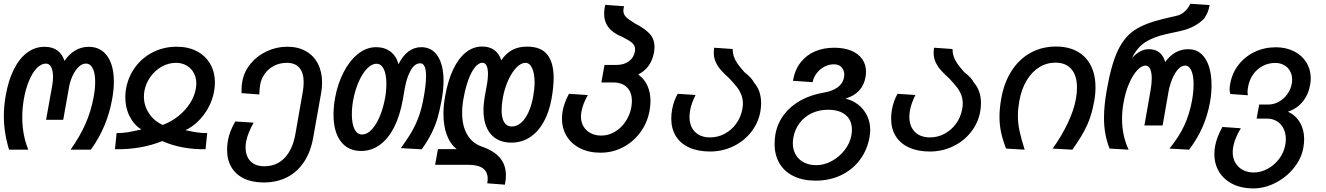

<svg xmlns="http://www.w3.org/2000/svg" viewBox="-20 -814 7240 1048"><path d="M1 -181Q1 -232.5 11 -291.5Q25.5 -375 55.5 -435Q85.5 -495 128.2 -526.8Q171 -558.5 223 -558.5Q266 -558.5 293.2 -538.5Q320.5 -518.5 332 -481.5Q356.5 -518.5 390.5 -538.5Q424.5 -558.5 464 -558.5Q529.5 -558.5 565.5 -508Q601.5 -457.5 601.5 -368.5Q601.5 -325.5 592.5 -275Q566 -122 476 3H365Q415 -67 446 -136.8Q477 -206.5 491.5 -286Q499.5 -330.5 499.5 -367.5Q499.5 -414.5 486.2 -440.8Q473 -467 448.5 -467Q429 -467 410.2 -449.5Q391.5 -432 377.2 -402.5Q363 -373 357 -339.5L325 -160H231.5L265 -347Q269.5 -372.5 269.5 -394.5Q269.5 -427.5 259.5 -447.2Q249.5 -467 231 -467Q205.5 -467 181.5 -442.8Q157.5 -418.5 138.8 -374.2Q120 -330 110 -272Q101.5 -222 101.5 -174.5Q101.5 -77.5 134.5 3H29.5Q1 -89.5 1 -181Z M752 -107.5Q712 -131 688 -178.2Q664 -225.5 664 -283Q664 -309 668 -329.5Q680 -396.5 719 -448.8Q758 -501 816.8 -530Q875.5 -559 944 -559Q1007 -559 1054.2 -534.5Q1101.5 -510 1127.2 -465.5Q1153 -421 1153 -363Q1153 -340 1148.5 -315Q1140.5 -269.5 1117.8 -227.2Q1095 -185 1062.2 -152.8Q1029.5 -120.5 992 -103.5Q1025.5 -96 1052.2 -91.8Q1079 -87.5 1111 -87.5L1102 0.5Q970 2.5 866 -44Q749.5 3 607.5 0.5L616.5 -87.5Q650 -87.5 677.8 -92.2Q705.5 -97 752 -107.5ZM765.5 -287Q765.5 -238 792.5 -196.2Q819.5 -154.5 868 -132Q914 -149 952.8 -179.8Q991.5 -210.5 1016.8 -249.8Q1042 -289 1049 -330.5Q1051.5 -346.5 1051.5 -358Q1051.5 -390.5 1037.5 -416.2Q1023.5 -442 998.2 -456.5Q973 -471 940.5 -471Q900 -471 863.2 -450.5Q826.5 -430 801 -394.5Q775.5 -359 768 -316Q765.5 -300 765.5 -287Z M1219.5 3.5Q1219.5 -20 1224 -47Q1232.5 -95.5 1264 -151L1364.5 -144.5Q1350 -119.5 1339 -92.5Q1328 -65.5 1323.5 -42Q1320.5 -25 1320.5 -9.5Q1320.5 38 1347 65.8Q1373.5 93.5 1422.5 93.5Q1490 93.5 1533.5 48Q1577 2.5 1592 -80.5L1632.5 -311.5Q1637.5 -338.5 1637.5 -364.5Q1637.5 -416 1614.5 -443.5Q1591.5 -471 1545.5 -471Q1508 -471 1477.2 -455.5Q1446.5 -440 1426.5 -413Q1406.5 -386 1400.5 -353.5Q1395.5 -324.5 1395.5 -298.5L1298.5 -305.5Q1298.5 -310 1298.5 -328.8Q1298.5 -347.5 1303 -371Q1312.5 -423.5 1348 -466.5Q1383.5 -509.5 1436.5 -534.2Q1489.5 -559 1548.5 -559Q1606.5 -559 1649.5 -534.8Q1692.5 -510.5 1715.2 -466.2Q1738 -422 1738 -363.5Q1738 -335 1733 -307L1690 -65.5Q1676.5 13.5 1640 69Q1603.5 124.5 1547.5 153.2Q1491.5 182 1419.5 182Q1357 182 1312 160.5Q1267 139 1243.2 98.8Q1219.5 58.5 1219.5 3.5Z M1800.5 -188Q1800.5 -233 1809 -279.5Q1822.5 -354.5 1854.5 -417.8Q1886.5 -481 1932.8 -518.8Q1979 -556.5 2033.5 -556.5Q2080 -556.5 2112 -531.8Q2144 -507 2155 -463.5Q2179 -511 2210.5 -533.8Q2242 -556.5 2279 -556.5Q2337.5 -556.5 2369.2 -507.8Q2401 -459 2401 -373Q2401 -327.5 2391 -270.5Q2381 -214 2368.8 -171.5Q2356.5 -129 2335.8 -87.2Q2315 -45.5 2282 1L2168 -5.5Q2206.5 -58.5 2229.8 -99.5Q2253 -140.5 2268 -184Q2283 -227.5 2293 -284.5Q2305.5 -352.5 2305.5 -398.5Q2305.5 -468.5 2273.5 -468.5Q2243 -468.5 2221.2 -429Q2199.5 -389.5 2189.5 -332L2178.5 -269Q2163 -182 2131 -119.2Q2099 -56.5 2053.2 -23.2Q2007.5 10 1951.5 10Q1879.5 10 1840 -42.2Q1800.5 -94.5 1800.5 -188ZM2082 -279.5Q2089 -318 2089 -356.5Q2089 -407 2075 -436.5Q2061 -466 2035 -466Q2009 -466 1983.2 -439.2Q1957.5 -412.5 1937.5 -366.8Q1917.5 -321 1907.5 -265.5Q1900.5 -227 1900.5 -189.5Q1900.5 -139 1914.8 -109.5Q1929 -80 1955.5 -80Q1985 -80 2010.8 -108.8Q2036.5 -137.5 2054.8 -183.2Q2073 -229 2082 -279.5Z M2642 162.5Q2642 85.5 2537 85.5H2355L2370.5 0H2473Q2437 -28 2418.8 -77.8Q2400.5 -127.5 2400.5 -192Q2400.5 -238 2409.5 -287.5Q2424.5 -373.5 2453.5 -434.8Q2482.5 -496 2522.8 -528Q2563 -560 2611.5 -560Q2652.5 -560 2679 -540Q2705.5 -520 2716 -485Q2741 -522 2775.2 -540.8Q2809.5 -559.5 2857 -559.5Q2933 -559.5 2967.5 -515.8Q3002 -472 3002 -389Q3002 -341.5 2991 -277Q2977.5 -201.5 2946.8 -147Q2916 -92.5 2871.2 -64Q2826.5 -35.5 2771.5 -35.5Q2698.5 -35.5 2658.8 -82.2Q2619 -129 2619 -213Q2619 -246.5 2626 -287.5L2638 -353Q2643.5 -382.5 2643.5 -410Q2643.5 -439.5 2635.8 -455.5Q2628 -471.5 2613.5 -471.5Q2593 -471.5 2573 -447.5Q2553 -423.5 2536.5 -378.5Q2520 -333.5 2509.5 -273.5Q2502.5 -235.5 2502.5 -197.5Q2502.5 -128 2529.2 -81Q2556 -34 2607 -15Q2675 8 2708.2 46.8Q2741.5 85.5 2741.5 143.5Q2741.5 165.5 2736 194L2639.5 186.5Q2642 172.5 2642 162.5ZM2891 -291Q2898 -332 2898 -364Q2898 -413 2884.5 -442Q2871 -471 2848 -471Q2824 -471 2799 -445.5Q2774 -420 2754 -376Q2734 -332 2724.5 -279Q2718 -243 2718 -212.5Q2718 -169 2732.2 -146.2Q2746.5 -123.5 2774 -123.5Q2800.5 -123.5 2823.8 -143.5Q2847 -163.5 2864.5 -201.2Q2882 -239 2891 -291Z M3047.5 -166.5Q3047.5 -187.5 3051 -207Q3054.5 -228 3062.5 -250.5Q3070.5 -273 3085.5 -302L3188.5 -295Q3174.5 -270 3166.2 -248.8Q3158 -227.5 3153.5 -203.5Q3151 -188.5 3151 -178Q3151 -147.5 3164.8 -124Q3178.5 -100.5 3203.8 -87.2Q3229 -74 3262 -74Q3300.5 -74 3335.2 -94.2Q3370 -114.5 3394 -149.8Q3418 -185 3426 -229Q3429 -247 3429 -263Q3429 -310.5 3402.2 -337.2Q3375.5 -364 3326.5 -364H3262.5L3279.5 -459.5H3344Q3385.5 -459.5 3412.5 -479.2Q3439.5 -499 3445.5 -533.5Q3446.5 -541.5 3446.5 -545Q3446.5 -565.5 3430.5 -579.8Q3414.5 -594 3377 -612.5Q3326.5 -632.5 3302 -664Q3277.5 -695.5 3277.5 -740Q3277.5 -762 3283.5 -787.5L3386.5 -780Q3382.5 -765.5 3382.5 -756Q3382.5 -736 3396.8 -721.5Q3411 -707 3446.5 -685.5Q3495.5 -661 3524 -632Q3552.5 -603 3552.5 -556Q3552.5 -545 3550 -529Q3542 -485.5 3520.8 -455.5Q3499.5 -425.5 3463.5 -407.5Q3496.5 -384 3513.5 -347Q3530.5 -310 3530.5 -263.5Q3530.5 -239 3526 -212.5Q3514.5 -145.5 3476 -92.8Q3437.5 -40 3380.5 -10.2Q3323.5 19.5 3258 19.5Q3195 19.5 3147.2 -4.2Q3099.5 -28 3073.5 -70.2Q3047.5 -112.5 3047.5 -166.5Z M3644 -167Q3644 -190.5 3648.5 -216Q3657 -263 3679 -302L3776.5 -295.5Q3753.5 -248.5 3747 -212.5Q3743.5 -190.5 3743.5 -177Q3743.5 -124.5 3773.5 -94.2Q3803.5 -64 3856.5 -64Q3898.5 -64 3935.8 -84Q3973 -104 3998.5 -139.2Q4024 -174.5 4032 -219Q4035 -235 4035 -249Q4035 -276 4025.5 -298.8Q4016 -321.5 4001 -340.5Q3986 -359.5 3960 -387Q3932.5 -411.5 3915 -431.5Q3897.5 -451.5 3886.8 -475Q3876 -498.5 3876 -526.5Q3876 -537.5 3878.5 -553.5L3979 -546.5Q3979.5 -524 3985.2 -506.2Q3991 -488.5 4004.2 -468.8Q4017.5 -449 4043 -420.5Q4064 -404 4076.8 -390.2Q4089.5 -376.5 4096 -363Q4134.5 -319 4134.5 -250.5Q4134.5 -231 4130.5 -206Q4119.5 -143.5 4080.2 -93.5Q4041 -43.5 3982 -15.2Q3923 13 3855.5 13Q3789.5 13 3741.8 -8.8Q3694 -30.5 3669 -71Q3644 -111.5 3644 -167Z M4208 -28.5Q4208 -54 4212.5 -81.5Q4223.5 -141 4259 -188Q4294.5 -235 4349.5 -265.5Q4404.5 -296 4473.5 -308Q4521 -315 4551.2 -336.8Q4581.5 -358.5 4587.5 -394.5Q4588.5 -401.5 4588.5 -406Q4588.5 -428.5 4574.5 -445.8Q4560.5 -463 4532 -463Q4504 -463 4479 -449.5Q4454 -436 4437 -413.5Q4420 -391 4415.5 -365.5L4308 -373Q4318.5 -433 4350.2 -473.5Q4382 -514 4429 -533.8Q4476 -553.5 4533.5 -553.5Q4586.5 -553.5 4625.8 -537.5Q4665 -521.5 4686 -491.8Q4707 -462 4707 -422.5Q4707 -410.5 4704.5 -394.5Q4697 -350.5 4670.5 -320.8Q4644 -291 4595 -275.5Q4633 -267 4663.8 -243.2Q4694.5 -219.5 4712.2 -183.8Q4730 -148 4730 -104.5Q4730 -90 4726.5 -67Q4714 5 4673.2 59Q4632.5 113 4570.2 142.5Q4508 172 4432 172Q4362.5 172 4312 147.5Q4261.5 123 4234.8 77.8Q4208 32.5 4208 -28.5ZM4627 -75Q4630 -91.5 4630 -106Q4630 -157.5 4596 -186.2Q4562 -215 4500 -215Q4451 -215 4410.8 -196Q4370.5 -177 4344.2 -142Q4318 -107 4310 -61Q4307.5 -44.5 4307.5 -32.5Q4307.5 3 4323.2 30.2Q4339 57.5 4368 72.5Q4397 87.5 4435.5 87.5Q4478.5 87.5 4520 65Q4561.5 42.5 4590.5 5Q4619.5 -32.5 4627 -75Z M4844 -167Q4844 -190.5 4848.5 -216Q4857 -263 4879 -302L4976.5 -295.5Q4953.5 -248.5 4947 -212.5Q4943.5 -190.5 4943.5 -177Q4943.5 -124.5 4973.5 -94.2Q5003.5 -64 5056.5 -64Q5098.5 -64 5135.8 -84Q5173 -104 5198.5 -139.2Q5224 -174.5 5232 -219Q5235 -235 5235 -249Q5235 -276 5225.5 -298.8Q5216 -321.5 5201 -340.5Q5186 -359.5 5160 -387Q5132.5 -411.5 5115 -431.5Q5097.5 -451.5 5086.8 -475Q5076 -498.5 5076 -526.5Q5076 -537.5 5078.5 -553.5L5179 -546.5Q5179.5 -524 5185.2 -506.2Q5191 -488.5 5204.2 -468.8Q5217.5 -449 5243 -420.5Q5264 -404 5276.8 -390.2Q5289.5 -376.5 5296 -363Q5334.5 -319 5334.5 -250.5Q5334.5 -231 5330.5 -206Q5319.5 -143.5 5280.2 -93.5Q5241 -43.5 5182 -15.2Q5123 13 5055.5 13Q4989.5 13 4941.8 -8.8Q4894 -30.5 4869 -71Q4844 -111.5 4844 -167Z M5435.5 -177Q5435.5 -222 5445 -275.5Q5460.5 -363.5 5501.8 -427.5Q5543 -491.5 5605.2 -525.8Q5667.5 -560 5744 -560Q5811.5 -560 5860 -533.2Q5908.5 -506.5 5934 -456.2Q5959.5 -406 5959.5 -337Q5959.5 -298.5 5952.5 -261.5Q5939.5 -187 5912.8 -128.5Q5886 -70 5833 3L5726 -3Q5775.5 -73 5808.8 -143.2Q5842 -213.5 5853 -275.5Q5858.5 -305 5858.5 -336Q5858.5 -401 5828.2 -436.5Q5798 -472 5741 -472Q5692.5 -472 5651.8 -446.5Q5611 -421 5583 -373.5Q5555 -326 5543.5 -261.5Q5536 -218 5536 -182.5Q5536 -141 5544.8 -100Q5553.5 -59 5573 3L5471.5 -3Q5453 -50.5 5444.2 -91.8Q5435.5 -133 5435.5 -177Z M6006 -171Q6006 -237.5 6021 -322Q6045.5 -462.5 6081.5 -538Q6117.5 -613.5 6173.8 -650.2Q6230 -687 6328 -710.5L6405 -728.5Q6428.5 -734 6448.2 -753Q6468 -772 6477 -793.5L6582.5 -786.5Q6578.5 -763.5 6572 -748Q6565.5 -732.5 6553 -713Q6530 -689 6497.5 -671.5Q6465 -654 6417.5 -643.5L6346.5 -628Q6276 -612.5 6231.2 -583.5Q6186.5 -554.5 6158.5 -497Q6180.5 -521 6203 -533.2Q6225.5 -545.5 6250.5 -545.5Q6320.5 -545.5 6340 -475.5Q6390.5 -545.5 6466.5 -545.5Q6508 -545.5 6536.5 -520.2Q6565 -495 6579 -450.8Q6593 -406.5 6593 -349.5Q6593 -301.5 6584.5 -255.5Q6571.5 -184 6544 -121Q6516.5 -58 6470.5 3L6363 -3Q6413 -63 6443 -126.5Q6473 -190 6486.5 -266Q6495 -312 6495 -353.5Q6495 -401.5 6482.8 -428.8Q6470.5 -456 6449 -456Q6428.5 -456 6410.2 -435.8Q6392 -415.5 6378.5 -383.2Q6365 -351 6358.5 -315.5L6326 -129H6226.5L6260.5 -323Q6266.5 -357.5 6266.5 -385.5Q6266.5 -418.5 6258 -437.2Q6249.5 -456 6232.5 -456Q6210.5 -456 6186.5 -429.8Q6162.5 -403.5 6142.5 -357Q6122.5 -310.5 6112.5 -252.5Q6104.5 -209.5 6104.5 -165.5Q6104.5 -73.5 6140.5 3L6036.5 -3Q6021 -42.5 6013.5 -82.8Q6006 -123 6006 -171Z M6608.5 27Q6608.5 6 6612 -14.5Q6621.5 -66.5 6652.5 -121L6753 -114Q6719 -58.5 6711 -10.5Q6708.5 5.5 6708.5 16.5Q6708.5 49 6723 74.2Q6737.5 99.5 6763.5 113.5Q6789.5 127.5 6823.5 127.5Q6862 127.5 6899 107.5Q6936 87.5 6962 53Q6988 18.5 6995.5 -23.5Q6998.5 -39.5 6998.5 -54Q6998.5 -87 6985.8 -112.5Q6973 -138 6949.8 -152.2Q6926.5 -166.5 6896.5 -166.5H6839L6853 -243.5H6904Q6933 -243.5 6960.2 -258.5Q6987.5 -273.5 7006.5 -299.8Q7025.5 -326 7031 -358Q7033 -368 7033 -379.5Q7033 -406 7021.2 -426.8Q7009.5 -447.5 6988.5 -459Q6967.5 -470.5 6941 -470.5Q6904 -470.5 6872.8 -454.2Q6841.5 -438 6820.5 -408.5Q6799.5 -379 6792.5 -340Q6789.5 -323.5 6789.5 -312.5Q6789.5 -303.5 6791.5 -294L6695 -301Q6691.5 -318.5 6691.5 -327Q6691.5 -339.5 6695 -356.5Q6705 -415 6740.2 -460.2Q6775.5 -505.5 6828.5 -530.8Q6881.5 -556 6944 -556Q6999.5 -556 7043 -534Q7086.5 -512 7110.5 -473.5Q7134.5 -435 7134.5 -386.5Q7134.5 -370 7131.5 -352.5Q7121.5 -296.5 7090 -258.5Q7058.5 -220.5 7010 -204.5Q7052.5 -184.5 7075.5 -145.2Q7098.5 -106 7098.5 -54Q7098.5 -32 7094 -7Q7083.5 51.5 7042.5 102.5Q7001.5 153.5 6942 184Q6882.5 214.5 6820.5 214.5Q6757 214.5 6709 190.8Q6661 167 6634.8 124.5Q6608.5 82 6608.5 27Z"/></svg>

Font: JuliaMono MediumItalic
Style: Regular
Weight: 500
Italic angle: -9°
Monospace: yes
Designer: cormullion
Foundry: corm
Version: Version 0.049; ttfautohint (v1.8.4)